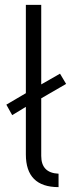

<svg xmlns="http://www.w3.org/2000/svg" viewBox="-20 -760 299 787"><path d="M6 -331 86 -378V-740H149V-414L226 -458L251 -416L149 -357V-121Q149 -51 220 -48V7Q86 7 86 -127V-322L30 -288Z"/></svg>

Font: Oxanium Light
Style: Regular
Weight: 300
Designer: Severin Meyer
Version: Version 1.000